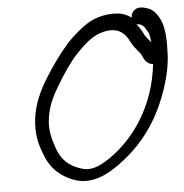

<svg xmlns="http://www.w3.org/2000/svg" viewBox="-50 -726 738 771"><g transform="rotate(-5 319.0 -340.5)"><path d="M628 -604C619 -631 602 -662 574 -671C560 -676 524 -689 508 -654C506 -649 506 -644 506 -640C499 -645 492 -649 484 -653C442 -671 380 -661 341 -641C308 -623 269 -589 241 -560V-559C207 -521 174 -474 146 -429C117 -382 92 -332 84 -269C77 -213 87 -166 104 -126C124 -68 165 -28 229 -8C295 10 356 -23 400 -55C459 -97 509 -148 550 -215C593 -284 637 -401 637 -493C639 -534 637 -573 628 -604ZM530 -611C539 -611 548 -605 555 -596L554 -595H555C555 -595 572 -569 570 -568C572 -559 574 -548 576 -534C565 -548 554 -557 547 -574C540 -588 532 -600 522 -612C524 -611 526 -611 528 -611ZM191 -397C217 -441 247 -485 277 -517C311 -552 344 -583 387 -593C451 -608 477 -576 494 -540C504 -521 514 -512 524 -499V-498H525C537 -488 538 -450 575 -447C557 -284 474 -161 373 -89C338 -65 298 -40 255 -53C202 -68 172 -98 156 -145C144 -178 132 -219 139 -265C146 -318 166 -356 191 -397Z"/></g></svg>

Font: Stray Cat
Style: BdObl
Weight: 700
Version: Version 1.0